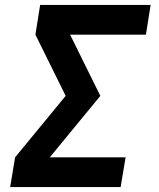

<svg xmlns="http://www.w3.org/2000/svg" viewBox="-20 -755 640 775"><path d="M21 0 41 -120 245 -368 123 -615 142 -735H588L569 -615H263L385 -368L181 -120H487L467 0Z"/></svg>

Font: Iosevka SS04 Hv Ex Obl
Style: Regular
Weight: 900
Width: 7
Italic angle: -9°
Monospace: yes
Designer: Belleve Invis
Foundry: Belleve Invis
Version: Version 19.0.0; ttfautohint (v1.8.4)